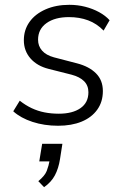

<svg xmlns="http://www.w3.org/2000/svg" viewBox="-20 -514 518 797"><path d="M221 8Q164 8 115 -8Q66 -24 35 -52L62 -96Q86 -77 111.5 -65Q137 -53 165 -47.5Q193 -42 224 -42Q281 -42 314 -65Q347 -88 347 -131Q347 -159 329 -177Q311 -195 277 -204L182 -228Q134 -240 106.5 -271.5Q79 -303 79 -347Q79 -390 102.5 -423Q126 -456 169 -475Q212 -494 268 -494Q302 -494 333.5 -486Q365 -478 391.5 -463.5Q418 -449 435 -430L410 -387Q382 -416 346 -429.5Q310 -443 266 -443Q208 -443 173 -418Q138 -393 138 -349Q138 -323 154.5 -304Q171 -285 204 -276L300 -251Q350 -238 378.5 -209.5Q407 -181 407 -136Q407 -91 383.5 -58.5Q360 -26 318.5 -9Q277 8 221 8ZM163 263 139 238Q166 216 174 195.5Q182 175 187 148L203 156H143L155 83H239L229 147Q223 185 208 213.5Q193 242 163 263Z"/></svg>

Font: Nunito Sans 12pt Light
Style: Italic
Weight: 300
Italic angle: -9°
Designer: Vernon Adams
Foundry: Vernon Adams
Version: Version 3.101;gftools[0.9.27]